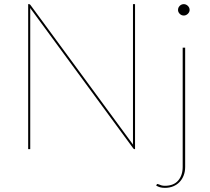

<svg xmlns="http://www.w3.org/2000/svg" viewBox="-20 -720 1012 927"><path d="M632 -700V0H629Q626 0 623.5 -3.5L125.5 -681.5Q126 -678 126 -675Q126 -672 126 -669V0H116V-700H120Q124.5 -700 127 -696L622.5 -21.5Q622 -24 622 -26.8Q622 -29.5 622 -32V-700ZM874 -490V86Q874 108 867 126.5Q860 145 847.2 158.5Q834.5 172 816.5 179.5Q798.5 187 776 187Q762.5 187 752.8 184.2Q743 181.5 734 176L736 172Q738 168 740.5 168.2Q743 168.5 747.5 170.5Q752 172.5 759 174.8Q766 177 776 177Q818.5 177 840.2 151.8Q862 126.5 862 86V-490ZM895.5 -672Q895.5 -661.5 886.8 -653.2Q878 -645 867.5 -645Q856 -645 847.8 -653.2Q839.5 -661.5 839.5 -672Q839.5 -683.5 847.8 -691.8Q856 -700 867.5 -700Q878 -700 886.8 -691.8Q895.5 -683.5 895.5 -672Z"/></svg>

Font: Lato 2
Style: Regular
Weight: 100
Designer: Lukasz Dziedzic with Adam Twardoch and Botio Nikoltchev
Foundry: tyPoland Lukasz Dziedzic
Version: Version 2.015; 2015-08-06; http://www.latofonts.com/